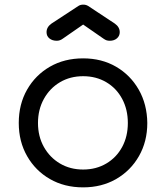

<svg xmlns="http://www.w3.org/2000/svg" viewBox="-20 -804 716 829"><path d="M339 5Q258 5 195.5 -31Q133 -67 97 -130Q61 -193 61 -273Q61 -354 97 -417Q133 -480 195.5 -516Q258 -552 339 -552Q419 -552 481 -516Q543 -480 579 -417Q615 -354 616 -273Q616 -193 580 -130Q544 -67 481.5 -31Q419 5 339 5ZM339 -72Q395 -72 439 -98Q483 -124 507.5 -169.5Q532 -215 532 -273Q532 -331 507.5 -377Q483 -423 439 -449Q395 -475 339 -475Q283 -475 239 -449Q195 -423 169.5 -377Q144 -331 144 -273Q144 -215 169.5 -169.5Q195 -124 239 -98Q283 -72 339 -72ZM225 -628Q206 -628 193.5 -638Q181 -648 181 -665Q181 -687 202 -702L318 -778Q327 -784 339 -784Q346 -784 351 -782.5Q356 -781 361 -778L476 -702Q497 -687 497 -665Q497 -649 485 -638.5Q473 -628 454 -628Q446 -628 440 -630Q434 -632 427 -637L339 -698L251 -637Q239 -628 225 -628Z"/></svg>

Font: Comfortaa Medium
Style: Regular
Weight: 500
Designer: Johan Aakerlund
Foundry: Johan Aakerlund
Version: Version 3.104; ttfautohint (v1.8.1.43-b0c9)